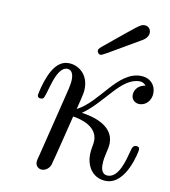

<svg xmlns="http://www.w3.org/2000/svg" viewBox="-76 -717 705 794"><g transform="rotate(10 276.0 -320.0)"><path d="M83 -290C83 -277 98 -276 106 -280C121 -288 133 -418 184 -418C194 -418 210 -412 210 -379C210 -355 200 -321 193 -292L132 -45C130 -36 126 -26 126 -16C126 1 139 11 153 11C171 11 184 -4 188 -14C192 -24 242 -228 242 -228C277 -223 345 -204 345 -145C345 -127 338 -109 338 -85C338 -29 371 11 422 11C507 11 534 -133 534 -140C534 -149 530 -153 520 -153C507 -153 503 -141 501 -131C489 -86 471 -12 425 -12C414 -12 396 -17 396 -52C396 -93 410 -116 410 -146C410 -220 323 -243 275 -249C363 -311 410 -419 488 -419C500 -419 506 -414 515 -406C472 -398 469 -367 469 -358C469 -339 484 -326 503 -326C530 -326 552 -350 552 -381C552 -416 527 -442 489 -442C391 -442 341 -307 251 -261C269 -333 269 -334 269 -352C269 -413 224 -442 186 -442C173 -442 162 -439 151 -432C101 -401 83 -290 83 -290ZM295 -514C295 -507 301 -499 309 -499C316 -499 319 -501 464 -586C469 -589 494 -601 494 -624C494 -639 484 -651 467 -651C450 -651 442 -642 314 -537C307 -531 295 -523 295 -514Z"/></g></svg>

Font: CMU Serif
Style: Italic
Weight: 500
Italic angle: -14.04°
Version: Version 0.7.0